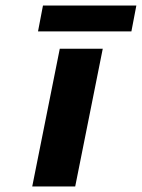

<svg xmlns="http://www.w3.org/2000/svg" viewBox="-20 -677 515 697"><path d="M197 -500H353L253 0H97ZM136 -657H475L457 -563H118Z"/></svg>

Font: Albert Sans ExtraBold
Style: Italic
Weight: 800
Italic angle: -11.25°
Designer: Andreas Rasmussen
Foundry: a.Foundry
Version: Version 1.025